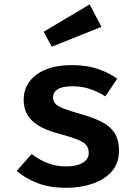

<svg xmlns="http://www.w3.org/2000/svg" viewBox="-20 -863 655 898"><path d="M289.2 -84.6Q336.9 -84.6 365.9 -101Q394.9 -117.4 394.9 -148.2Q394.9 -167.7 385.4 -181.8Q375.9 -195.9 348.2 -207.9Q320.5 -220 265.1 -234.9Q212.8 -248.2 173.6 -267.9Q134.4 -287.7 112.6 -319Q90.8 -350.3 90.8 -397.9Q90.8 -468.7 150.3 -513.6Q209.7 -558.5 316.4 -558.5Q386.2 -558.5 438.5 -540.3Q490.8 -522.1 528.2 -494.9L472.8 -412.3Q440 -433.3 401.8 -446.4Q363.6 -459.5 319.5 -459.5Q271.8 -459.5 250 -445.6Q228.2 -431.8 228.2 -407.2Q228.2 -389.7 239.2 -377.7Q250.3 -365.6 279.2 -354.6Q308.2 -343.6 362.1 -328.2Q414.9 -313.3 454.1 -293.8Q493.3 -274.4 514.9 -242.3Q536.4 -210.3 536.4 -157.9Q536.4 -99 502.1 -60.5Q467.7 -22.1 411.3 -3.3Q354.9 15.4 289.7 15.4Q212.8 15.4 155.4 -6.7Q97.9 -28.7 57.9 -63.6L128.2 -142.6Q160 -117.4 200.8 -101Q241.5 -84.6 289.2 -84.6ZM399.5 -842.6 454.4 -737.4 222.1 -644.6 184.1 -714.4Z"/></svg>

Font: Fira Code SemiBold
Style: Regular
Weight: 600
Designer: Carrois Corporate, Edenspiekermann AG, Nikita Prokopov
Foundry: Carrois Corporate, Edenspiekermann AG, Nikita Prokopov
Version: Version 6.002